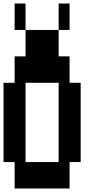

<svg xmlns="http://www.w3.org/2000/svg" viewBox="-20 -1050 540 1090"><path d="M125 -1030V-880H63V-1030ZM375 -880H313V-1030H375ZM438 -580V-130H375V20H63V-130H0V-580H63V-730H125V-880H313V-730H375V-580ZM313 -580H125V-130H313Z"/></svg>

Font: 2P VHS
Style: Regular
Weight: 400
Designer: CodeMan38
Foundry: CodeMan38
Version: Version 3.000